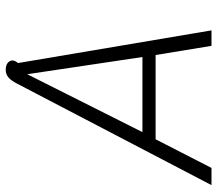

<svg xmlns="http://www.w3.org/2000/svg" viewBox="-64 -694 758 670"><g transform="rotate(-90 315.0 -359.0)"><path d="M359 -680Q370 -701 381 -709.5Q392 -718 406 -718Q422 -718 430.5 -711Q439 -704 439 -695Q439 -686 430 -675L544 0H490L458 -195H164L64 0H4ZM451 -241 391 -643 189 -241Z"/></g></svg>

Font: Niramit ExtraLight
Style: Italic
Weight: 200
Italic angle: -10°
Designer: Katatrad Aksorn Co.,Ltd.
Foundry: Cadson Demak Co.,Ltd.
Version: Version 1.000; ttfautohint (v1.6)